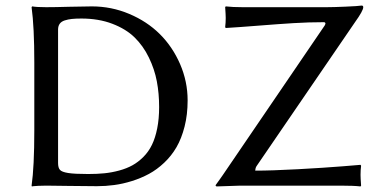

<svg xmlns="http://www.w3.org/2000/svg" viewBox="-20 -671 1359 694"><path d="M902.8 -54.2Q960.9 -54.2 1056.2 -59.3Q1151.4 -64.5 1217.3 -69.8L1283.2 -75.2L1285.2 -71.8Q1283.2 -56.2 1283.2 -39.1Q1283.2 -28.3 1285.2 0L1283.2 2.9Q1258.8 0 1211.9 0H849.1L762.2 2.9L758.8 -1Q765.1 -9.3 774.4 -22.7Q783.7 -36.1 785.2 -38.1L1153.8 -579.1Q1157.2 -585 1156 -587.9Q1154.8 -590.8 1150.9 -590.8Q1096.2 -590.8 1041 -587.4Q985.8 -584 915.8 -578.4Q845.7 -572.8 795.9 -569.8L793.9 -573.2Q795.9 -588.9 795.9 -606Q795.9 -616.7 793.9 -645L795.9 -647.9Q820.3 -645 856.9 -645H1161.1Q1185.1 -645 1230 -647Q1274.9 -648.9 1287.1 -650.9Q1293 -650.9 1293 -645Q1293 -632.3 1263.2 -590.8L908.2 -71.8Q902.8 -64.5 902.8 -54.2ZM189.9 -82Q189.9 -64.5 196.8 -56.9Q203.6 -49.3 226.3 -45.7Q249 -42 298.8 -42Q331.1 -42 357.7 -44.7Q384.3 -47.4 411.1 -54.7Q438 -62 459 -73.7Q480 -85.4 498.5 -104Q517.1 -122.6 529.3 -147.7Q541.5 -172.9 548.3 -207.3Q555.2 -241.7 555.2 -284.2Q555.2 -333 546.9 -377Q538.6 -420.9 518.1 -463.1Q497.6 -505.4 466.3 -535.9Q435.1 -566.4 385.7 -585.2Q336.4 -604 273.9 -604Q253.4 -604 239.7 -602.5Q226.1 -601.1 213.9 -597.2Q201.7 -593.3 195.8 -585Q189.9 -576.7 189.9 -564ZM147 -645Q178.7 -645 229.5 -646.5Q280.3 -647.9 312 -647.9Q382.8 -647.9 447 -620.8Q511.2 -593.8 557.4 -548.1Q603.5 -502.4 630.9 -439.5Q658.2 -376.5 658.2 -308.1Q658.2 -256.8 647.2 -213.6Q636.2 -170.4 617.9 -138.9Q599.6 -107.4 573.5 -82.8Q547.4 -58.1 518.6 -42.5Q489.7 -26.9 456.8 -16.6Q423.8 -6.3 392.8 -2.2Q361.8 2 330.1 2Q274.4 2 226.3 1Q178.2 0 147 0Q131.3 0 118.4 0.7Q105.5 1.5 100.6 2L95.2 2.9L94.2 0Q104 -67.9 104 -200.2V-444.8Q104 -573.7 94.2 -645L96.2 -647.9Q112.8 -645 147 -645Z"/></svg>

Font: Linux Biolinum G
Style: Regular
Weight: 400
Designer: Philipp H. Poll
Foundry: Philipp H. Poll
Version: Version 1.1.0 ; ttfautohint (v1.6)